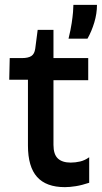

<svg xmlns="http://www.w3.org/2000/svg" viewBox="-20 -759 420 790"><path d="M247 11Q170 11 132.5 -31Q95 -73 95 -160V-431H18L20 -520H70Q96 -520 109 -528.5Q122 -537 125 -559L135 -636H200V-520H343V-429H200V-163Q200 -124 218 -107Q236 -90 271 -90Q290 -90 309.5 -94.5Q329 -99 347 -112V-7Q317 3 292 7Q267 11 247 11ZM262 -600Q271 -637 275 -664Q279 -691 280.5 -709.5Q282 -728 282 -739H379Q379 -703 368 -666.5Q357 -630 340 -600Z"/></svg>

Font: Bricolage Grotesque 96pt ExtraBold Medium
Style: Regular
Weight: 500
Version: Version 1.001;gftools[0.9.33.dev8+g029e19f]